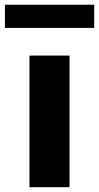

<svg xmlns="http://www.w3.org/2000/svg" viewBox="-58 -778 411 798"><path d="M64.5 0V-547H231V0ZM-37.5 -662V-758.5H333.5V-662Z"/></svg>

Font: Encode Sans SmExp
Style: Bold
Weight: 700
Width: 6
Designer: Multiple Designers
Foundry: Impallari Type
Version: Version 3.002; ttfautohint (v1.8.3) -l 8 -r 50 -G 200 -x 14 